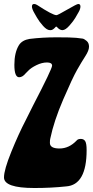

<svg xmlns="http://www.w3.org/2000/svg" viewBox="-20 -920 466 962"><path d="M414 -168Q414 7 311 14Q237 22 152 22Q0 22 0 -31Q0 -69 36.5 -159Q73 -249 110 -320L146 -392Q241 -575 241 -591Q241 -607 215.5 -607Q190 -607 162.5 -593.5Q135 -580 122 -566L109 -553Q93 -533 76 -533Q52 -533 52 -595Q52 -657 75 -694Q91 -719 128 -725Q192 -733 264 -733Q336 -733 361.5 -730.5Q387 -728 394.5 -726.5Q402 -725 414 -715Q426 -705 426 -686Q426 -667 407.5 -638.5Q389 -610 366 -569.5Q343 -529 296.5 -421Q250 -313 232 -226Q230 -220 230 -204Q230 -176 278 -176Q326 -176 364 -216Q370 -224 385 -224Q400 -224 407 -212.5Q414 -201 414 -168ZM166 -895Q244 -844 263 -844Q269 -844 317 -872Q365 -900 372 -900Q383 -900 383 -887.5Q383 -875 374 -859.5Q365 -844 357 -830Q349 -816 328.5 -792.5Q308 -769 293 -769Q292 -769 292 -769Q279 -769 265 -785Q263 -787 261.5 -787Q260 -787 256 -782Q244 -769 234 -769H230Q215 -769 196 -790Q177 -811 165 -832L153 -853Q140 -875 140 -887.5Q140 -900 151 -900Q158 -900 166 -895Z"/></svg>

Font: Chicle
Style: Regular
Weight: 400
Designer: Angel Koziupa and Alejandro Paul
Foundry: Angel Koziupa and Alejandro Paul
Version: Version 1.000